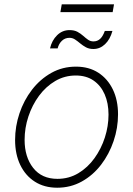

<svg xmlns="http://www.w3.org/2000/svg" viewBox="-20 -857 616 888"><path d="M244.6 11.2Q185.1 11.2 141.4 -16.6Q97.7 -44.4 73.7 -94.2Q49.8 -144 49.8 -209.5Q49.8 -272.5 70.1 -332.8Q90.3 -393.1 127.9 -441.9Q165.5 -490.7 217.3 -519.8Q269 -548.8 331.5 -548.8Q391.1 -548.8 434.6 -520.8Q478 -492.7 502 -443.1Q525.9 -393.6 525.9 -328.1Q525.9 -265.1 505.4 -204.6Q484.9 -144 447.5 -95.2Q410.2 -46.4 358.4 -17.6Q306.6 11.2 244.6 11.2ZM245.6 -29.8Q298.8 -29.8 342.3 -55.9Q385.7 -82 417 -125.5Q448.2 -168.9 465.1 -221.4Q481.9 -273.9 481.9 -327.1Q481.9 -379.9 464.1 -420.7Q446.3 -461.4 412.6 -484.6Q378.9 -507.8 330.6 -507.8Q278.8 -507.8 235.6 -482.4Q192.4 -457 160.6 -414.1Q128.9 -371.1 111.3 -318.1Q93.8 -265.1 93.8 -210Q93.8 -130.9 133.5 -80.3Q173.3 -29.8 245.6 -29.8ZM412.1 -630.4Q392.1 -630.4 377.7 -638.2Q363.3 -646 351.1 -656.2Q338.9 -666.5 327.1 -674.3Q315.4 -682.1 301.3 -682.1Q280.8 -682.1 266.4 -668.5Q252 -654.8 246.6 -633.3H211.4Q219.7 -669.9 243.9 -693.8Q268.1 -717.8 301.8 -717.8Q323.2 -717.8 337.9 -710Q352.5 -702.1 364 -691.9Q375.5 -681.6 386.7 -673.6Q397.9 -665.5 412.1 -665.5Q430.2 -665.5 442.9 -677Q455.6 -688.5 464.8 -713.9H500Q489.3 -674.8 465.8 -652.6Q442.4 -630.4 412.1 -630.4ZM507.3 -836.9 501 -800.8H259.3L265.6 -836.9Z"/></svg>

Font: Inter 17pt ExtraLight
Style: Italic
Weight: 250
Italic angle: -9.3988°
Version: Version 4.001;git-66647c0bb